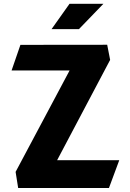

<svg xmlns="http://www.w3.org/2000/svg" viewBox="-20 -958 660 978"><path d="M84 -729.5 39 -599H334.5L59.5 -82.5L72.5 -0.5H535L587.5 -142H271L541 -653L526 -730ZM242.5 -809.5 334 -938.5H506.5L382 -809.5Z"/></svg>

Font: Monaspace Argon ExtraBold
Style: Bold
Weight: 800
Designer: Riley Cran & the Lettermatic Team
Foundry: Lettermatic
Version: Version 1.000 (Monaspace Argon)